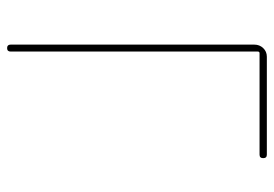

<svg xmlns="http://www.w3.org/2000/svg" viewBox="-135 -635 770 540"><g transform="rotate(90 250.0 -365.0)"><path d="M105.5 -9.8V-695.3Q105.5 -710 115.2 -720.2Q125 -730.5 139.6 -730.5H415Q424.8 -730.5 424.8 -720.2Q424.8 -710 415 -710H129.9Q125 -710 125 -705.1V-9.8Q125 0 115.2 0Q105.5 0 105.5 -9.8Z"/></g></svg>

Font: Rounded-L Mgen+ 2m thin
Style: Regular
Weight: 100
Designer: [Source Han Sans]
Ryoko NISHIZUKA  (kana & ideographs); Paul D. Hunt (Latin, Greek & Cyrillic); Wenlong ZHANG  (bopomofo
Version: Version 1.059.20150602